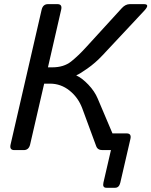

<svg xmlns="http://www.w3.org/2000/svg" viewBox="-20 -720 726 921"><path d="M48.8 0Q24.4 0 30.8 -26.9L179.7 -673.3Q186 -700.2 210.4 -700.2H255.4Q279.8 -700.2 273.4 -673.3L210 -397H230.5Q286.1 -397 321 -424.8Q356 -452.6 394.5 -495.1L564.5 -681.2Q582 -700.2 603 -700.2H669.9Q701.7 -700.2 671.4 -668L472.2 -455.1Q437.5 -418 398.7 -390.9Q359.9 -363.8 346.2 -358.9L345.7 -358.4Q373.5 -345.7 403.8 -314Q434.1 -282.2 448.7 -247.1L519.5 -80.1H587.4Q611.8 -80.1 605.5 -53.2L557.1 156.2Q551.3 180.7 532.2 180.7H490.2Q470.7 180.7 476.1 156.2L512.2 0H471.2Q448.2 0 441.4 -19L375 -199.2Q355.5 -252 313.7 -285.4Q272 -318.8 219.7 -318.8H191.9L124.5 -26.9Q118.2 0 93.8 0Z"/></svg>

Font: Istok
Style: Italic
Weight: 500
Italic angle: -13°
Designer: Andrey V. Panov
Foundry: Andrey V. Panov
Version: Version 1.0.3